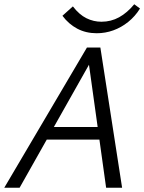

<svg xmlns="http://www.w3.org/2000/svg" viewBox="-21 -881 677 901"><path d="M477 0 391 -617H419L71 0H-1L387 -658H450L552 0ZM158 -226 191 -285H465L482 -226ZM433 -725Q382 -725 341.5 -746.5Q301 -768 272 -807L321 -851Q351 -812 384.5 -795.5Q418 -779 455 -779Q500 -779 538 -800Q576 -821 609 -861L636 -841Q613 -804 580.5 -778Q548 -752 510.5 -738.5Q473 -725 433 -725Z"/></svg>

Font: Ysabeau Infant
Style: Italic
Weight: 400
Italic angle: -12°
Designer: Christian Thalmann (Catharsis Fonts)
Version: Version 2.001;gftools[0.9.30]; featfreeze: ss01,ss02,lnum